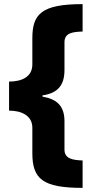

<svg xmlns="http://www.w3.org/2000/svg" viewBox="-20 -744 449 932"><path d="M381 168V35C333 33 293 27 293 -18V-155C293 -229 257 -263 186 -275V-281C256 -291 293 -326 293 -404V-539C293 -587 338 -589 381 -591V-724C180 -724 137 -675 137 -558V-431C137 -373 89 -348 24 -348V-207C87 -207 137 -181 137 -124V0C137 125 188 168 381 168Z"/></svg>

Font: Noto Sans Georgian SemiCondensed Black
Style: Regular
Weight: 900
Width: 4
Designer: Monotype Design Team, Akaki Razmadze
Foundry: Google LLC
Version: Version 2.005